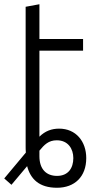

<svg xmlns="http://www.w3.org/2000/svg" viewBox="-38 -701 446 906"><path d="M16 171 90 83C106 144 147 185 231 185C314 185 369 133 369 45C369 -34 320 -94 241 -94C206 -94 175 -83 148 -56V-462H354V-517H148V-681L83 -669V-12C83 0 83 6 84 19L-18 141ZM148 10C171 -18 191 -39 230 -39C283 -39 308 1 308 45C308 92 284 129 231 129C182 129 148 99 148 36Z"/></svg>

Font: Repo Light
Style: Regular
Weight: 300
Designer: Stefan Peev
Foundry: Context Ltd
Version: Version 001.502